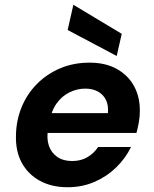

<svg xmlns="http://www.w3.org/2000/svg" viewBox="-20 -774 645 806"><path d="M264 12Q197 12 147.5 -15Q98 -42 71.5 -90.5Q45 -139 47 -206Q48 -268 70.5 -323.5Q93 -379 134.5 -421Q176 -463 232 -487Q288 -511 356 -511Q423 -511 470.5 -484.5Q518 -458 543 -412Q568 -366 567 -306Q567 -283 562.5 -259Q558 -235 553 -216H143L157 -299H433Q436 -332 424.5 -355Q413 -378 390.5 -390Q368 -402 338 -402Q304 -402 272 -386.5Q240 -371 217.5 -339.5Q195 -308 187 -260L182 -231Q175 -193 185 -163Q195 -133 220 -115.5Q245 -98 283 -98Q320 -98 347.5 -114.5Q375 -131 392 -157H530Q507 -109 467 -70.5Q427 -32 375.5 -10Q324 12 264 12ZM470 -539 264 -648 288 -754 491 -632Z"/></svg>

Font: DM Sans 20pt
Style: Bold Italic
Weight: 700
Italic angle: -10°
Version: Version 4.004;gftools[0.9.30]